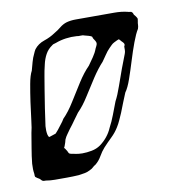

<svg xmlns="http://www.w3.org/2000/svg" viewBox="-78 -320 446 498"><g transform="rotate(-10 144.5 -71.0)"><path d="M308 -219Q301 -208 293 -186.5Q285 -165 277.5 -140.5Q270 -116 262.5 -94.5Q255 -73 247 -62Q242 -50 237 -37.5Q232 -25 227 -12Q223 -3 219 6Q215 15 210 23Q202 36 191 46.5Q180 57 169 69Q161 78 154.5 89.5Q148 101 138 109Q134 111 130.5 114.5Q127 118 122 120Q115 124 107 125.5Q99 127 91 128Q75 129 59.5 129Q44 129 28 129Q22 129 16 128.5Q10 128 4 127Q3 127 0.5 127Q-2 127 -4 126Q-6 125 -8 122.5Q-10 120 -12 119Q-16 117 -21 113Q-22 111 -22 108.5Q-22 106 -22 105Q-24 93 -23 78Q-21 58 -17.5 38Q-14 18 -11 -1Q-8 -12 -5.5 -34Q-3 -56 0.5 -80.5Q4 -105 8 -127Q12 -149 18 -160Q21 -171 24 -182Q27 -193 32 -203Q34 -208 37 -213Q47 -226 63.5 -231.5Q80 -237 93 -246Q102 -251 110.5 -258Q119 -265 129 -268Q140 -271 153 -271Q166 -271 178 -271H255Q274 -271 290 -267Q292 -266 295.5 -266Q299 -266 300 -264Q302 -263 302.5 -261Q303 -259 304 -257Q306 -255 308.5 -251.5Q311 -248 312 -245L311 -238Q310 -234 310 -229.5Q310 -225 308 -219ZM42 -105Q34 -57 28 -12Q27 0 29 10Q29 11 30.5 14.5Q32 18 34 17Q36 16 38.5 15.5Q41 15 43 14Q45 13 47.5 12.5Q50 12 51 11L58 3Q63 -4 68 -10Q73 -16 77 -23Q92 -38 106.5 -61.5Q121 -85 136 -108.5Q151 -132 166 -147Q173 -157 180 -167Q187 -177 191 -188Q192 -190 194 -194Q196 -198 196 -201Q196 -204 193.5 -208Q191 -212 189 -215Q188 -217 188 -218Q188 -219 187 -220Q184 -222 178.5 -223.5Q173 -225 169 -226Q165 -228 159 -227.5Q153 -227 148 -228Q134 -229 119.5 -227Q105 -225 92 -220Q90 -219 87 -218.5Q84 -218 82 -216Q70 -208 63.5 -196Q57 -184 54 -170Q50 -154 47.5 -138Q45 -122 42 -105ZM218 -44Q226 -59 233.5 -81Q241 -103 249 -124.5Q257 -146 263 -161Q265 -166 265 -171Q265 -176 265 -180Q268 -185 266 -188Q265 -190 263 -192Q261 -194 260 -195Q259 -196 257.5 -198Q256 -200 254 -201Q253 -201 248 -198.5Q243 -196 241 -195Q237 -193 234 -190Q231 -187 227 -183Q220 -176 214.5 -167.5Q209 -159 203 -151Q189 -136 174.5 -114Q160 -92 146 -69.5Q132 -47 117 -32Q110 -23 103.5 -13.5Q97 -4 89 6Q85 12 80.5 18Q76 24 73 31Q72 35 71 38.5Q70 42 68 47Q68 48 67 49Q66 50 66 52Q67 53 68.5 55Q70 57 71 59Q72 60 73.5 63.5Q75 67 76 68Q79 70 83.5 70.5Q88 71 91 72Q96 73 100.5 73.5Q105 74 110 74Q122 74 135 71.5Q148 69 158 62Q169 54 177.5 43.5Q186 33 191 21Q199 6 205 -10Q211 -26 218 -44Z"/></g></svg>

Font: Rubik Vinyl
Style: Regular
Weight: 400
Designer: Hubert and Fischer, NaN
Foundry: Hubert and Fischer, NaN
Version: Version 2.200